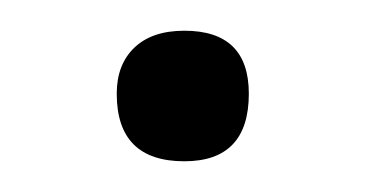

<svg xmlns="http://www.w3.org/2000/svg" viewBox="-20 -94 238 125"><path d="M100 11Q56 11 56 -33Q56 -52 67.5 -63Q79 -74 100 -74Q142 -74 142 -33Q142 11 100 11Z"/></svg>

Font: Cormorant
Style: Regular
Weight: 400
Designer: Christian Thalmann (Catharsis Fonts)
Version: Version 1.000;PS 001.000;hotconv 1.0.70;makeotf.lib2.5.58329